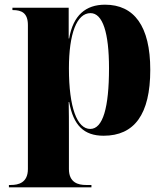

<svg xmlns="http://www.w3.org/2000/svg" viewBox="-20 -569 698 819"><path d="M18 230H370V220H346C315 220 274 211 274 152V-3C274 -47 274 -93 273 -134H275C293 -34 338 10 422 10C553 10 621 -81 621 -271C621 -458 552 -549 428 -549C346 -549 292 -504 275 -405H273V-536H33V-526H35C72 -526 99 -514 99 -462V152C99 211 58 220 27 220H18ZM365 -19C309 -19 274 -110 274 -277C274 -427 308 -513 366 -513C418 -513 445 -430 445 -278C445 -110 419 -19 365 -19Z"/></svg>

Font: Noto Serif Display ExtraBold
Style: Regular
Weight: 800
Designer: Monotype Design Team
Foundry: Monotype Imaging Inc.
Version: Version 2.009